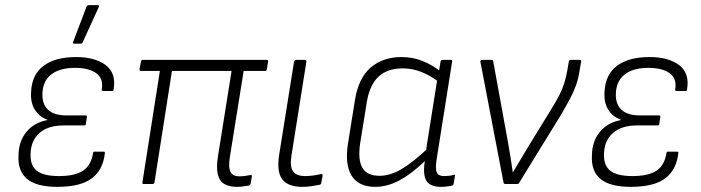

<svg xmlns="http://www.w3.org/2000/svg" viewBox="-20 -716 2727 747"><path d="M203 11Q122 11 85 -20Q48 -51 52 -113Q53 -166 82.5 -202.5Q112 -239 165 -249V-250Q132 -262 115 -290Q98 -318 101 -359Q104 -426 149.5 -460Q195 -494 276 -494Q350 -494 391.5 -462.5Q433 -431 422 -368Q422 -362 416 -362H381Q375 -362 376 -368Q383 -411 354 -431.5Q325 -452 272 -452Q212 -452 179 -426Q146 -400 145 -350Q144 -310 167.5 -288.5Q191 -267 238 -267H313Q319 -267 318 -260L314 -234Q314 -228 307 -228H228Q167 -228 133.5 -198.5Q100 -169 99 -117Q97 -73 123 -52Q149 -31 210 -31Q271 -31 302.5 -51.5Q334 -72 342 -120Q342 -126 348 -126H383Q389 -126 388 -120Q381 -55 337 -22Q293 11 203 11ZM268 -546Q265 -546 264 -548.5Q263 -551 265 -554L317 -691Q319 -694 321.5 -695Q324 -696 328 -696H360Q363 -696 364.5 -694Q366 -692 364 -688L302 -552Q300 -546 292 -546Z M902 11Q872 11 853 0Q834 -11 827.5 -37.5Q821 -64 828 -108L881 -440H649L581 -6Q579 0 573 0H539Q533 0 534 -6L602 -440H529Q522 -440 523 -447L528 -475Q529 -483 536 -483H1017Q1025 -483 1023 -476L1018 -446Q1017 -440 1011 -440H928L874 -103Q868 -63 877 -46.5Q886 -30 911 -30Q922 -30 933 -31.5Q944 -33 954 -35Q957 -36 958.5 -34.5Q960 -33 960 -30L955 -1Q953 5 948 6Q939 7 927.5 9Q916 11 902 11Z M1156 11Q1101 11 1078.5 -18Q1056 -47 1066 -113L1124 -476Q1126 -483 1132 -483H1165Q1173 -483 1172 -476L1114 -111Q1107 -67 1120.5 -49Q1134 -31 1167 -31Q1182 -31 1197 -33Q1212 -35 1229 -39Q1236 -41 1235 -32L1230 -5Q1229 2 1223 3Q1209 6 1191 8.5Q1173 11 1156 11Z M1440 11Q1375 11 1348 -32.5Q1321 -76 1334 -158L1361 -327Q1375 -413 1422.5 -453.5Q1470 -494 1542 -494Q1586 -494 1623.5 -479Q1661 -464 1694 -438L1689 -396Q1653 -423 1618.5 -436.5Q1584 -450 1546 -450Q1488 -450 1453 -418Q1418 -386 1407 -318L1381 -157Q1372 -94 1390 -63Q1408 -32 1457 -32Q1498 -32 1542 -58Q1586 -84 1647 -141L1641 -97Q1603 -60 1569 -36Q1535 -12 1503.5 -0.5Q1472 11 1440 11ZM1695 11Q1656 11 1640.5 -10.5Q1625 -32 1632 -84L1636 -106V-122L1682 -412L1686 -428L1694 -476Q1696 -483 1701 -483H1734Q1741 -483 1739 -476L1679 -98Q1673 -59 1679.5 -45Q1686 -31 1707 -31Q1718 -31 1727.5 -32Q1737 -33 1745 -36Q1752 -37 1750 -31L1745 -1Q1744 6 1736 7Q1728 8 1718.5 9.5Q1709 11 1695 11Z M1946 0Q1941 0 1939 -6L1849 -476Q1848 -483 1856 -483H1892Q1899 -483 1899 -477L1957 -159Q1962 -131 1966.5 -103Q1971 -75 1975 -46H1976Q1994 -76 2011 -105Q2028 -134 2046 -163L2124 -290Q2142 -319 2154.5 -342.5Q2167 -366 2174.5 -389.5Q2182 -413 2187 -441L2193 -476Q2194 -483 2200 -483H2235Q2242 -483 2241 -476L2235 -442Q2231 -413 2222 -387Q2213 -361 2198.5 -333.5Q2184 -306 2163 -270L2000 -5Q1997 0 1992 0Z M2434 11Q2353 11 2316 -20Q2279 -51 2283 -113Q2284 -166 2313.5 -202.5Q2343 -239 2396 -249V-250Q2363 -262 2346 -290Q2329 -318 2332 -359Q2335 -426 2380.5 -460Q2426 -494 2507 -494Q2581 -494 2622.5 -462.5Q2664 -431 2653 -368Q2653 -362 2647 -362H2612Q2606 -362 2607 -368Q2614 -411 2585 -431.5Q2556 -452 2503 -452Q2443 -452 2410 -426Q2377 -400 2376 -350Q2375 -310 2398.5 -288.5Q2422 -267 2469 -267H2544Q2550 -267 2549 -260L2545 -234Q2545 -228 2538 -228H2459Q2398 -228 2364.5 -198.5Q2331 -169 2330 -117Q2328 -73 2354 -52Q2380 -31 2441 -31Q2502 -31 2533.5 -51.5Q2565 -72 2573 -120Q2573 -126 2579 -126H2614Q2620 -126 2619 -120Q2612 -55 2568 -22Q2524 11 2434 11Z"/></svg>

Font: Sofia Sans Semi Condensed Light
Style: Italic
Weight: 300
Italic angle: -9°
Version: Version 4.100